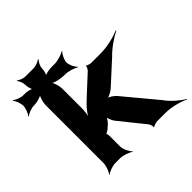

<svg xmlns="http://www.w3.org/2000/svg" viewBox="-274 -944 1154 1154"><g transform="rotate(-45 303.0 -367.0)"><path d="M278 -182 406 -23C412 -16 419 5 415 11L418 12C423 7 448 0 458 0H526C580 0 644 19 675 35L677 32C646 15 594 -28 568 -67L394 -276C384 -289 352 -311 338 -311V-307C352 -307 386 -325 398 -337L537 -464C574 -503 632 -542 667 -558L665 -562C630 -546 563 -528 501 -528H424C416 -528 395 -533 394 -538L388 -537C390 -532 380 -514 375 -509C325 -462 274 -417 225 -369C205 -348 182 -317 175 -298L179 -297C186 -316 191 -350 191 -377V-540C191 -564 180 -604 167 -616L165 -614C177 -601 224 -590 254 -590H264C290 -590 332 -577 346 -566L350 -569C336 -580 320 -614 320 -635C320 -655 336 -689 350 -700L346 -703C332 -692 290 -679 264 -679H235C215 -679 181 -672 172 -663L175 -660C184 -669 191 -698 191 -715C191 -731 204 -757 215 -766L211 -769C200 -760 172 -750 155 -750H85C69 -750 43 -760 34 -769L31 -766C40 -757 50 -731 50 -715C50 -698 57 -669 66 -660L69 -663C60 -672 31 -679 14 -679H-3C-23 -679 -57 -692 -68 -703L-71 -700C-60 -689 -47 -655 -47 -635C-47 -614 -60 -580 -71 -569L-68 -566C-57 -577 -23 -590 -3 -590H1C24 -590 64 -601 76 -613L73 -616C61 -604 50 -564 50 -542V-50C50 -26 36 11 24 24L26 26C39 14 76 0 100 0H141C165 0 205 14 221 26L224 24C209 11 191 -26 191 -50V-140C191 -146 188 -164 184 -166L183 -162C187 -161 205 -172 210 -176L222 -187C240 -200 259 -226 261 -240H256C255 -226 266 -197 278 -182Z"/></g></svg>

Font: Asimov
Style: EdgeWide
Weight: 500
Designer: Google
Version: Version 2.000980: 2014